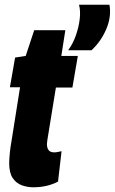

<svg xmlns="http://www.w3.org/2000/svg" viewBox="-20 -784 487 814"><path d="M241 -143 226 -14Q180 10 121 10Q96 10 72.5 1.5Q49 -7 34 -29Q19 -51 19 -92Q19 -108 21.5 -134Q24 -160 28 -181L65 -414H22L44 -540L89 -547L125 -656H257L240 -547H310L287 -413H217L182 -198Q181 -191 180 -184.5Q179 -178 179 -173Q179 -157 186 -147.5Q193 -138 211 -138Q217 -138 224 -139.5Q231 -141 241 -143ZM269 -571Q289 -598 301.5 -633.5Q314 -669 318 -703.5Q322 -738 315 -764H444Q453 -713 430.5 -660.5Q408 -608 368 -571Z"/></svg>

Font: Georama Condensed ExtraBold
Style: Italic
Weight: 800
Width: 3
Italic angle: -9°
Designer: Jean-Baptiste Levee
Foundry: Production Type
Version: Version 1.000